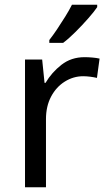

<svg xmlns="http://www.w3.org/2000/svg" viewBox="-20 -786 453 806"><path d="M335 -546Q350 -546 367.5 -544.5Q385 -543 398 -540L387 -459Q374 -462 358.5 -464Q343 -466 329 -466Q288 -466 252 -443.5Q216 -421 194.5 -380.5Q173 -340 173 -286V0H85V-536H157L167 -438H171Q197 -482 238 -514Q279 -546 335 -546ZM388 -756Q376 -738 351 -709.5Q326 -681 297.5 -652.5Q269 -624 245 -606H187V-618Q202 -637 219.5 -663Q237 -689 254 -716.5Q271 -744 282 -766H388Z"/></svg>

Font: Noto Sans Chorasmian
Style: Regular
Weight: 400
Designer: Federico Parra Barrios
Foundry: Google LLC
Version: Version 1.004; ttfautohint (v1.8.4.7-5d5b)